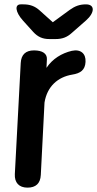

<svg xmlns="http://www.w3.org/2000/svg" viewBox="-20 -822 445 880"><path d="M167 -20 184 -352C196 -426 245 -469 311 -480C349 -486 370 -501 372 -538V-539C374 -576 350 -598 309 -589C263 -578 221 -553 193 -511L195 -551C196 -576 175 -591 136 -591C98 -591 77 -572 75 -533L48 -24C46 15 67 38 106 38C144 38 165 19 167 -20ZM85 -728 132 -676C153 -653 175 -643 206 -643H235C265 -643 287 -651 309 -671L374 -728C415 -764 416 -802 374 -802C345 -802 324 -794 300 -777L222 -720L162 -774C140 -794 117 -802 87 -802H75C46 -802 50 -767 85 -728Z"/></svg>

Font: 寒蝉团圆体 Round
Style: Regular
Weight: 500
Designer: 寒蝉字型
Version: Version 2.700;Glyphs 3.1.1 (3135)